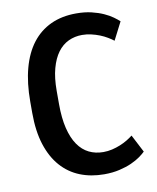

<svg xmlns="http://www.w3.org/2000/svg" viewBox="-83 -785 703 860"><g transform="rotate(-10 269.0 -355.5)"><path d="M321.8 10.3Q261.7 10.3 212.2 -9.5Q162.6 -29.3 126.7 -69.8Q90.8 -110.4 71 -171.6Q51.3 -232.9 51.3 -315.9V-367.2Q51.3 -452.6 69.1 -518.6Q86.9 -584.5 121.3 -629.4Q155.8 -674.3 206.3 -697.8Q256.8 -721.2 321.8 -721.2Q360.4 -721.2 391.1 -713.9Q421.9 -706.5 445.6 -695.8Q469.2 -685.1 485.8 -673.1Q502.4 -661.1 512.2 -651.9L470.7 -570.8Q459.5 -579.6 444.3 -588.6Q429.2 -597.7 410.9 -605Q392.6 -612.3 372.3 -616.9Q352.1 -621.6 331.5 -621.6Q297.9 -621.6 269.3 -608.2Q240.7 -594.7 220.2 -566.9Q199.7 -539.1 188 -496.3Q176.3 -453.6 176.3 -395V-334.5Q176.3 -270.5 187.7 -223.9Q199.2 -177.2 220 -147.2Q240.7 -117.2 270 -102.8Q299.3 -88.4 335 -88.4Q355.5 -88.4 375.2 -93Q395 -97.7 412.8 -105Q430.7 -112.3 445.6 -121.3Q460.4 -130.4 471.7 -139.2L513.2 -59.1Q503.9 -49.8 487.3 -37.8Q470.7 -25.9 446.8 -15.1Q422.9 -4.4 391.6 2.9Q360.4 10.3 321.8 10.3Z"/></g></svg>

Font: Ufes Sans SemiBold
Style: Regular
Weight: 600
Designer: Ricardo Esteves & Filipe Motta
Foundry: ProDesignUfes - Ricardo Esteves, Filipe Motta (This is a derivative work, based on Roboto family, by Christian Robertson
Version: Version 2.0